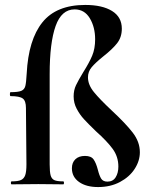

<svg xmlns="http://www.w3.org/2000/svg" viewBox="-20 -746 619 777"><path d="M271 -65Q271 -88 285 -101.5Q299 -115 324 -115Q349 -115 359 -100.5Q369 -86 376 -59Q382 -35 389.5 -23Q397 -11 415 -11Q437 -11 448 -28.5Q459 -46 459 -72Q459 -112 436 -143.5Q413 -175 368 -215Q336 -246 319.5 -264Q303 -282 290.5 -305.5Q278 -329 278 -356Q278 -381 287.5 -401Q297 -421 317 -454Q341 -492 353 -520.5Q365 -549 365 -587Q365 -636 343.5 -672Q322 -708 282 -708Q229 -708 205 -640.5Q181 -573 181 -446V-81Q181 -50 185 -36Q189 -22 200 -17Q211 -12 236 -12Q239 -12 239 -6Q239 0 236 0L135 -1L27 0Q24 0 24 -6Q24 -12 27 -12Q53 -12 65 -17.5Q77 -23 82 -37Q87 -51 87 -81L85 -309Q85 -338 72 -347.5Q59 -357 23 -357Q20 -357 20 -365Q20 -373 23 -373Q54 -373 66.5 -378.5Q79 -384 82.5 -398Q86 -412 88 -448Q95 -585 151.5 -655.5Q208 -726 325 -726Q394 -726 433.5 -701.5Q473 -677 473 -630Q473 -595 453.5 -570.5Q434 -546 397 -517Q366 -492 351 -474Q336 -456 336 -433Q336 -403 360 -373.5Q384 -344 432 -299Q488 -247 517 -209.5Q546 -172 546 -130Q546 -95 525 -62.5Q504 -30 465.5 -9.5Q427 11 377 11Q329 11 300 -9.5Q271 -30 271 -65Z"/></svg>

Font: Cormorant Infant
Style: Bold
Weight: 700
Designer: Christian Thalmann (Catharsis Fonts)
Foundry: Catharsis Fonts
Version: Version 4.000